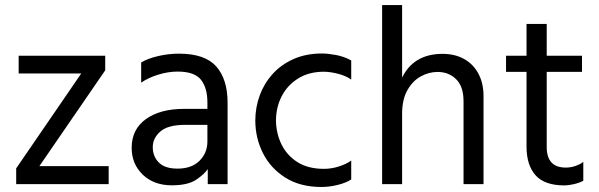

<svg xmlns="http://www.w3.org/2000/svg" viewBox="-20 -727 2365 758"><path d="M395.4 -507V-449.4L135.5 -71.1H409V0H43.9V-62.3L300.7 -436.9H53.7V-507Z M798.8 -168.6V-322.7Q798.8 -380.2 773.3 -412.3Q747.7 -444.4 681.4 -444.4Q644.5 -444.4 605.4 -432.5Q566.3 -420.6 537.3 -400.8V-480.4Q562.6 -495.8 603.8 -505.5Q644.9 -515.2 686.6 -515.2Q788.8 -515.2 833.6 -464.8Q878.5 -414.3 878.5 -321.1V0H800.2V-59.6Q787.4 -39.6 754.5 -17.5Q721.5 4.6 658.4 4.6Q587.2 4.6 543.5 -37.6Q499.8 -79.8 499.8 -143.2Q499.8 -216.6 556.2 -256.9Q612.5 -297.2 707.1 -297.2H811.8V-234.1H710.7Q642.9 -234.1 613 -207.8Q583.1 -181.5 583.1 -146.3Q583.1 -109.4 607.1 -85.4Q631.1 -61.3 680.8 -61.3Q736.5 -61.3 767.6 -92.2Q798.8 -123.2 798.8 -168.6Z M1069.5 -251.2Q1070.2 -200.1 1091.5 -156.6Q1112.9 -113.2 1154.6 -86.8Q1196.4 -60.4 1259.1 -60.4Q1288.3 -60.4 1317.8 -69.8Q1347.3 -79.2 1366.6 -93.1V-18.5Q1345.5 -4.8 1312.5 3.2Q1279.4 11.2 1249.1 11.2Q1165.4 11.2 1107.1 -25.4Q1048.8 -61.9 1018.3 -122Q987.9 -182.1 987.9 -252Q988.1 -303.1 1005.3 -350.2Q1022.5 -397.3 1055.8 -434.4Q1089.2 -471.6 1138.5 -493.7Q1187.8 -515.8 1251 -515.8Q1274.7 -515.8 1306.4 -509.9Q1338.2 -504 1366.6 -488.4V-413.1Q1343.8 -428.6 1312.8 -436.2Q1281.8 -443.8 1258.9 -443.8Q1200.1 -443.8 1157.7 -417.6Q1115.2 -391.4 1092.5 -347.7Q1069.8 -303.9 1069.5 -251.2Z M1488.6 0V-707H1567.5V0ZM1810 0V-327.6Q1810 -385.3 1780.9 -414.1Q1751.8 -443 1707.3 -443Q1673.4 -443 1641.4 -425.5Q1609.4 -408 1588.4 -371.1Q1567.5 -334.3 1567.5 -277.5L1542 -288.6Q1542.4 -364.2 1564.6 -414.3Q1586.9 -464.4 1627.9 -489.4Q1669 -514.4 1726.6 -514.4Q1776 -514.4 1812.3 -494.1Q1848.6 -473.8 1868.7 -436.2Q1888.9 -398.7 1888.9 -347.5V0Z M2058.7 -148.3V-632.5H2138.4V-145.7Q2138.4 -106.6 2156.9 -86Q2175.3 -65.4 2214.1 -65.4Q2232.7 -65.4 2251.3 -71.6Q2269.9 -77.8 2282.8 -87.8V-13.4Q2268.1 -5.2 2246.2 -0.1Q2224.3 5 2208.8 5Q2129.7 5 2094.2 -35.2Q2058.7 -75.3 2058.7 -148.3ZM1977.8 -443.4V-507H2277.7V-443.4Z"/></svg>

Font: Hind Variable Light
Style: Regular
Weight: 300
Designer: Manushi Parikh, Satya Rajpurohit
Foundry: Indian Type Foundry
Version: Version 3.000